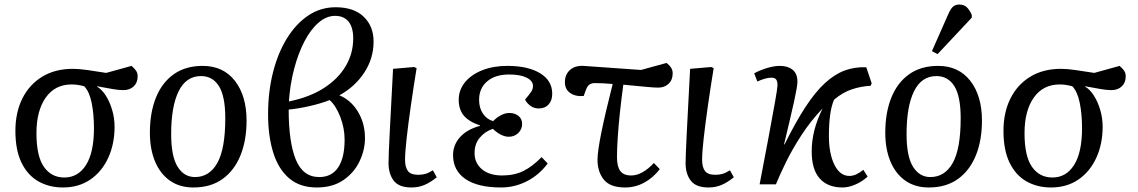

<svg xmlns="http://www.w3.org/2000/svg" viewBox="-20 -814 5027 848"><path d="M258 14Q197 14 149.5 -13Q102 -40 75 -95.5Q48 -151 48 -236Q48 -317 78.5 -378.5Q109 -440 166 -475Q223 -510 302 -510Q329 -510 367 -504.5Q405 -499 449 -492L561 -523Q576 -510 582 -500Q588 -490 588 -477Q588 -449 570.5 -432.5Q553 -416 525 -416Q502 -416 475.5 -421Q449 -426 409 -433V-431Q430 -419 447.5 -391.5Q465 -364 475.5 -328Q486 -292 486 -254Q486 -178 458 -117Q430 -56 379 -21Q328 14 258 14ZM264 -30Q325 -30 360 -85.5Q395 -141 395 -248Q395 -309 385 -359Q375 -409 352 -433Q323 -441 296 -441Q223 -441 182 -383Q141 -325 141 -226Q141 -124 174 -77Q207 -30 264 -30Z M834 14Q773 14 730 -16.5Q687 -47 664.5 -101.5Q642 -156 642 -228Q642 -317 669 -383.5Q696 -450 748 -486.5Q800 -523 875 -523Q966 -523 1017.5 -457Q1069 -391 1069 -281Q1069 -194 1042 -127.5Q1015 -61 963 -23.5Q911 14 834 14ZM841 -32Q905 -32 940 -94.5Q975 -157 975 -292Q975 -389 947 -433.5Q919 -478 868 -478Q802 -478 769 -411Q736 -344 736 -222Q736 -123 764.5 -77.5Q793 -32 841 -32Z M1379 14Q1304 14 1256.5 -27Q1209 -68 1186.5 -141Q1164 -214 1164 -309Q1164 -408 1185.5 -493.5Q1207 -579 1247 -644Q1287 -709 1341.5 -745.5Q1396 -782 1462 -782Q1543 -782 1586.5 -740Q1630 -698 1630 -631Q1630 -556 1589 -493.5Q1548 -431 1479 -393Q1530 -372 1561 -320.5Q1592 -269 1592 -204Q1592 -152 1568 -101.5Q1544 -51 1496.5 -18.5Q1449 14 1379 14ZM1256 -366Q1346 -384 1409.5 -424.5Q1473 -465 1506.5 -521.5Q1540 -578 1540 -644Q1540 -694 1519 -719Q1498 -744 1460 -744Q1422 -744 1387 -714Q1352 -684 1324.5 -631Q1297 -578 1279 -509.5Q1261 -441 1256 -366ZM1390 -32Q1445 -32 1473.5 -74.5Q1502 -117 1502 -197Q1502 -248 1483 -297.5Q1464 -347 1436 -372Q1398 -357 1347.5 -345.5Q1297 -334 1255 -330Q1255 -186 1286.5 -109Q1318 -32 1390 -32Z M1797 14Q1742 14 1719 -16Q1696 -46 1696 -94Q1696 -125 1701.5 -233Q1707 -341 1716 -510L1809 -518L1820 -513Q1806 -427 1794.5 -346.5Q1783 -266 1776 -203.5Q1769 -141 1769 -108Q1769 -76 1781.5 -59Q1794 -42 1827 -42Q1845 -42 1859 -46Q1873 -50 1892 -62L1909 -31Q1882 -9 1855.5 2.5Q1829 14 1797 14Z M2193 14Q2090 14 2035.5 -23.5Q1981 -61 1981 -129Q1981 -174 2012 -208.5Q2043 -243 2100 -258V-260Q2050 -277 2028 -304Q2006 -331 2006 -373Q2006 -417 2034 -451Q2062 -485 2110.5 -504Q2159 -523 2221 -523Q2312 -523 2365.5 -490.5Q2419 -458 2419 -400Q2419 -370 2403 -352.5Q2387 -335 2360 -335Q2339 -335 2323.5 -346Q2308 -357 2299 -374Q2319 -398 2326.5 -409.5Q2334 -421 2334 -434Q2334 -457 2306 -471Q2278 -485 2229 -485Q2167 -485 2131.5 -454.5Q2096 -424 2096 -373Q2096 -337 2113 -312Q2130 -287 2158 -279Q2172 -294 2191.5 -304.5Q2211 -315 2229 -315Q2254 -315 2270 -302Q2286 -289 2286 -267Q2286 -243 2269 -226.5Q2252 -210 2227 -210Q2210 -210 2191.5 -219.5Q2173 -229 2157 -245Q2123 -234 2099.5 -206.5Q2076 -179 2076 -138Q2076 -94 2108.5 -66.5Q2141 -39 2198 -39Q2251 -39 2291 -58.5Q2331 -78 2372 -120L2399 -92Q2361 -41 2307 -13.5Q2253 14 2193 14Z M2741 14Q2675 14 2647 -20.5Q2619 -55 2619 -109Q2619 -179 2686 -443Q2644 -447 2607 -447Q2593 -447 2583.5 -440.5Q2574 -434 2567 -415L2558 -390Q2521 -387 2498 -403.5Q2475 -420 2475 -451Q2475 -485 2497.5 -505Q2520 -525 2557 -523L2811 -505L2924 -536Q2937 -526 2944 -515Q2951 -504 2951 -490Q2951 -461 2933 -444Q2915 -427 2887 -427Q2869 -427 2833 -430.5Q2797 -434 2733 -440Q2725 -382 2718.5 -322Q2712 -262 2708.5 -209.5Q2705 -157 2705 -120Q2705 -79 2719.5 -59Q2734 -39 2768 -39Q2816 -39 2868 -94L2894 -67Q2865 -29 2825.5 -7.5Q2786 14 2741 14Z M3109 14Q3054 14 3031 -16Q3008 -46 3008 -94Q3008 -125 3013.5 -233Q3019 -341 3028 -510L3121 -518L3132 -513Q3118 -427 3106.5 -346.5Q3095 -266 3088 -203.5Q3081 -141 3081 -108Q3081 -76 3093.5 -59Q3106 -42 3139 -42Q3157 -42 3171 -46Q3185 -50 3204 -62L3221 -31Q3194 -9 3167.5 2.5Q3141 14 3109 14Z M3701 14Q3636 14 3600.5 -25.5Q3565 -65 3565 -146Q3565 -190 3576 -235.5Q3587 -281 3613 -335Q3560 -279 3520 -217.5Q3480 -156 3452 -99Q3424 -42 3407 0H3335Q3357 -115 3375 -210.5Q3393 -306 3403.5 -366.5Q3414 -427 3414 -437Q3414 -456 3407.5 -463.5Q3401 -471 3388 -471Q3373 -471 3356.5 -466Q3340 -461 3325 -454L3311 -490Q3334 -503 3366 -513Q3398 -523 3425 -523Q3459 -523 3480.5 -506Q3502 -489 3502 -453Q3502 -433 3487 -365Q3472 -297 3443 -177L3445 -176Q3494 -275 3537.5 -341.5Q3581 -408 3623.5 -447Q3666 -486 3710.5 -502.5Q3755 -519 3806 -517L3830 -446L3825 -435Q3783 -433 3742.5 -419.5Q3702 -406 3664 -374Q3652 -347 3646.5 -307Q3641 -267 3641 -214Q3641 -135 3665.5 -86Q3690 -37 3731 -37Q3748 -37 3764 -45Q3780 -53 3793 -64L3812 -34Q3788 -12 3758 1Q3728 14 3701 14Z M4082 14Q4021 14 3978 -16.5Q3935 -47 3912.5 -101.5Q3890 -156 3890 -228Q3890 -317 3917 -383.5Q3944 -450 3996 -486.5Q4048 -523 4123 -523Q4214 -523 4265.5 -457Q4317 -391 4317 -281Q4317 -194 4290 -127.5Q4263 -61 4211 -23.5Q4159 14 4082 14ZM4089 -32Q4153 -32 4188 -94.5Q4223 -157 4223 -292Q4223 -389 4195 -433.5Q4167 -478 4116 -478Q4050 -478 4017 -411Q3984 -344 3984 -222Q3984 -123 4012.5 -77.5Q4041 -32 4089 -32ZM4121 -575 4096 -588 4168 -751Q4178 -774 4188.5 -784Q4199 -794 4217 -794Q4237 -794 4249.5 -782.5Q4262 -771 4272 -748V-736Z M4622 14Q4561 14 4513.5 -13Q4466 -40 4439 -95.5Q4412 -151 4412 -236Q4412 -317 4442.5 -378.5Q4473 -440 4530 -475Q4587 -510 4666 -510Q4693 -510 4731 -504.5Q4769 -499 4813 -492L4925 -523Q4940 -510 4946 -500Q4952 -490 4952 -477Q4952 -449 4934.5 -432.5Q4917 -416 4889 -416Q4866 -416 4839.5 -421Q4813 -426 4773 -433V-431Q4794 -419 4811.5 -391.5Q4829 -364 4839.5 -328Q4850 -292 4850 -254Q4850 -178 4822 -117Q4794 -56 4743 -21Q4692 14 4622 14ZM4628 -30Q4689 -30 4724 -85.5Q4759 -141 4759 -248Q4759 -309 4749 -359Q4739 -409 4716 -433Q4687 -441 4660 -441Q4587 -441 4546 -383Q4505 -325 4505 -226Q4505 -124 4538 -77Q4571 -30 4628 -30Z"/></svg>

Font: Literata 36pt
Style: Italic
Weight: 400
Italic angle: -2°
Designer: Latin by Veronika Burian and Jose Scaglione. Greek by Irene Vlachou. Cyrillic by Vera Evstafieva
Foundry: TypeTogether
Version: Version 3.002